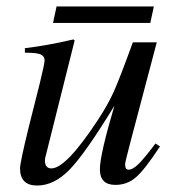

<svg xmlns="http://www.w3.org/2000/svg" viewBox="-20 -563 540 594"><path d="M456 -543 445 -492H144L155 -543ZM461 -119 475 -110Q427 -37 400 -14Q373 9 337 9Q289 9 289 -39Q289 -84 334 -236Q245 -90 196.5 -39.5Q148 11 95 11Q42 11 42 -42Q42 -60 69 -170L104 -309Q118 -367 118 -376Q118 -388 107 -394Q96 -400 57 -400V-414Q126 -422 207 -441L211 -438L122 -83Q119 -74 119 -67Q119 -42 139 -42Q184 -42 281 -189Q314 -239 332.5 -280.5Q351 -322 391 -432H465L386 -133Q367 -61 367 -55Q367 -38 378 -38Q390 -38 407 -54Q424 -70 461 -119Z"/></svg>

Font: STIX
Style: Italic
Weight: 400
Italic angle: -16.33°
Designer: MicroPress Inc., with final additions and corrections provided by Coen Hoffman, Elsevier (retired)
Version: Version 1.1.1